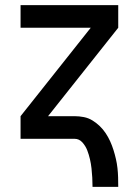

<svg xmlns="http://www.w3.org/2000/svg" viewBox="-20 -540 540 747"><path d="M340 187Q340 169 339 151Q338 133 336 115Q334 97 330 79.5Q326 62 319.5 45Q313 28 300.5 14Q288 0 270 0H60V-88L333 -432H60V-520H440V-432L167 -88H270Q288 -88 306 -84.5Q324 -81 339.5 -71.5Q355 -62 368 -49.5Q381 -37 391 -22Q401 -7 408.5 9.5Q416 26 421.5 43.5Q427 61 431 78.5Q435 96 437 114Q439 132 439.5 150Q440 168 440 187Z"/></svg>

Font: Iosevka Semibold
Style: Regular
Weight: 600
Monospace: yes
Designer: Belleve Invis
Foundry: Belleve Invis
Version: Version 33.2.3; ttfautohint (v1.8.4)